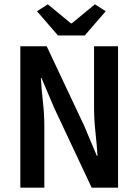

<svg xmlns="http://www.w3.org/2000/svg" viewBox="-20 -868 640 888"><path d="M74 0V-654H196L369 -287L428 -147H431Q428 -197 421.5 -256Q415 -315 415 -370V-654H526V0H404L231 -368L172 -507H169Q172 -455 178.5 -397.5Q185 -340 185 -286V0ZM248 -704 151 -816 201 -848 308 -760H312L419 -848L469 -816L372 -704Z"/></svg>

Font: Source Code Pro SemiBold
Style: Regular
Weight: 600
Monospace: yes
Designer: Paul D. Hunt, Teo Tuominen
Foundry: Adobe Systems Incorporated
Version: Version 1.018;hotconv 1.0.116;makeotfexe 2.5.65601